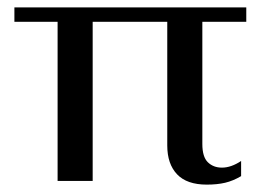

<svg xmlns="http://www.w3.org/2000/svg" viewBox="-20 -490 704 520"><path d="M433 -96V-431H231V0H136V-431H19V-470H647V-431H528V-100Q528 -65 543 -50.5Q558 -36 581 -36Q606 -36 633 -54V-13Q611 0 589.5 5Q568 10 540 10Q486 10 459.5 -18Q433 -46 433 -96Z"/></svg>

Font: TavirajRegular
Style: Regular
Weight: 400
Designer: Katatrad Team
Foundry: CadsonDemak
Version: Version 1.000